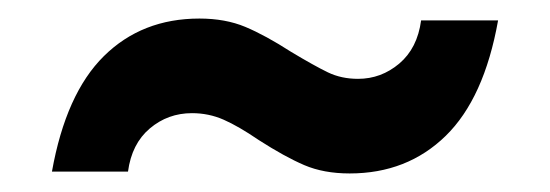

<svg xmlns="http://www.w3.org/2000/svg" viewBox="-20 -423 593 207"><path d="M36 -238Q51 -322 92 -362.5Q133 -403 195 -403Q223 -403 244.5 -394Q266 -385 294 -367Q319 -352 333.5 -345Q348 -338 366 -338Q391 -338 410.5 -354.5Q430 -371 434 -401H517Q502 -317 460.5 -276.5Q419 -236 357 -236Q329 -236 308 -245Q287 -254 259 -272Q237 -287 221 -294Q205 -301 187 -301Q161 -301 141.5 -284.5Q122 -268 118 -238Z"/></svg>

Font: Poppins Cyr Med
Style: Regular
Weight: 500
Designer: Ninad Kale (Devanagari), Jonny Pinhorn (Latin)
Foundry: Indian Type Foundry
Version: 4.004